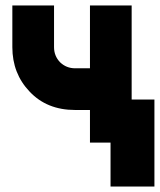

<svg xmlns="http://www.w3.org/2000/svg" viewBox="-20 -520 583 700"><path d="M25 -500V-348Q25 -252 88 -186Q151 -119 254 -119H308V0H460V-500H308V-271H254Q222 -271 199 -293Q177 -316 177 -348V-500ZM383 160H543V-157H383Z"/></svg>

Font: Unageo
Style: ExtraBold
Weight: 800
Designer: Richard Sepsi
Foundry: Richard Sepsi
Version: Version 2.000